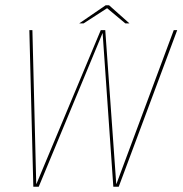

<svg xmlns="http://www.w3.org/2000/svg" viewBox="-20 -706 691 726"><path d="M106 0H126.5L368 -581.5L408.5 0H429L650 -592H637L420.5 -11H419.5L378 -592H361L118 -11H117L102.5 -592H91ZM279.5 -617.5H296L385 -675L454 -617.5H469.5L392.5 -686H379.5Z"/></svg>

Font: Anybody Thin Thin
Style: Italic
Weight: 250
Italic angle: -10°
Version: Version 1.113;gftools[0.9.25]